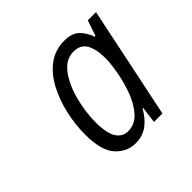

<svg xmlns="http://www.w3.org/2000/svg" viewBox="-98 -814 513 513"><g transform="rotate(-45 158.5 -557.5)"><path d="M144 -393Q112 -393 88.5 -418.5Q65 -444 65 -505Q65 -542 73.5 -580Q82 -618 99 -650.5Q116 -683 142 -702.5Q168 -722 203 -722Q233 -722 247.5 -706.5Q262 -691 268 -672H271L286 -716H317L251 -399H219L225 -446H223Q209 -421 190 -407Q171 -393 144 -393ZM153 -430Q179 -430 197.5 -451Q216 -472 227 -503Q238 -534 243 -563.5Q248 -593 248 -610Q248 -645 237 -664.5Q226 -684 200 -684Q170 -684 149.5 -656Q129 -628 118.5 -587.5Q108 -547 108 -508Q108 -467 120 -448.5Q132 -430 153 -430Z"/></g></svg>

Font: Noto Sans ExtraCondensed Light
Style: Italic
Weight: 300
Width: 2
Italic angle: -12°
Designer: Monotype Design Team
Foundry: Monotype Imaging Inc.
Version: Version 2.013; ttfautohint (v1.8.4.7-5d5b)